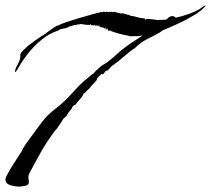

<svg xmlns="http://www.w3.org/2000/svg" viewBox="-20 -628 775 704"><path d="M55 56Q39 57 19.5 51.5Q0 46 0 30Q0 24 4 17Q11 4 17 -6.5Q23 -17 33 -32.5Q43 -48 60 -74Q62 -81 67 -88Q72 -95 76 -102Q89 -119 101 -136Q113 -153 126 -170L135 -182L136 -183Q153 -206 181 -227.5Q209 -249 228 -269Q242 -283 256 -299Q270 -315 285 -328Q288 -330 296.5 -337.5Q305 -345 313.5 -352Q322 -359 324 -359Q326 -364 335 -371.5Q344 -379 348 -383Q356 -390 365 -394.5Q374 -399 381 -406Q388 -412 395 -417.5Q402 -423 408 -429Q425 -445 444 -458.5Q463 -472 482 -484Q486 -486 492 -490.5Q498 -495 503 -498Q495 -497 488.5 -496Q482 -495 481 -495Q476 -496 469.5 -495.5Q463 -495 458 -495Q457 -495 454.5 -495.5Q452 -496 452 -497Q449 -497 431.5 -501Q414 -505 398.5 -510Q383 -515 384 -517H383Q381 -515 380 -515Q376 -515 375.5 -519Q375 -523 372 -524H371Q372 -521 370 -519L366 -522L367 -524H368L369 -525L366 -527L363 -523L361 -526Q358 -527 355 -527.5Q352 -528 350 -529Q349 -529 348.5 -528.5Q348 -528 348 -528Q345 -528 345 -531Q345 -534 343 -535Q337 -531 336 -531L339 -536H338L336 -533Q335 -533 335 -533.5Q335 -534 334 -534L333 -536L331 -534H328L330 -538L329 -537Q325 -535 322 -535Q316 -535 313 -536L314 -539Q313 -538 311 -539L309 -536Q305 -537 299 -537H297Q293 -537 289.5 -538Q286 -539 283 -539Q280 -539 278 -539.5Q276 -540 273 -540Q271 -538 269 -538Q268 -538 266.5 -538.5Q265 -539 264 -539L262 -537H260Q259 -537 251 -535.5Q243 -534 241 -532Q240 -532 238 -531.5Q236 -531 234 -531Q227 -525 212 -523Q197 -521 194 -516Q161 -506 132 -482Q103 -458 82.5 -431.5Q62 -405 52 -387Q39 -364 36 -364Q35 -364 35 -366Q35 -369 37 -375Q39 -381 43 -388Q52 -405 53.5 -412.5Q55 -420 54.5 -425Q54 -430 58 -435.5Q62 -441 75 -453Q83 -461 91.5 -466.5Q100 -472 108 -479L130 -494Q136 -497 149.5 -507Q163 -517 177 -526.5Q191 -536 196 -535L197 -536Q200 -539 222 -546.5Q244 -554 271 -562Q298 -570 320 -576Q342 -582 345 -582Q349 -585 354 -583Q358 -585 360 -585Q362 -585 364 -584.5Q366 -584 367 -584Q370 -586 373 -585Q376 -584 378 -583Q379 -585 382 -585Q383 -585 384 -584.5Q385 -584 386 -584Q387 -584 387.5 -584.5Q388 -585 389 -585Q391 -585 393 -584Q395 -583 397 -583L399 -585Q406 -583 414 -580.5Q422 -578 430 -579Q431 -579 434.5 -578.5Q438 -578 436 -576Q437 -575 437.5 -576Q438 -577 439 -577Q440 -576 444 -575.5Q448 -575 447 -573L449 -574Q454 -574 456 -572Q458 -570 462 -569Q467 -570 479.5 -566Q492 -562 504 -561Q512 -561 511.5 -558.5Q511 -556 514 -556L515 -557Q519 -559 517 -559Q515 -559 517 -559Q517 -559 517 -559Q517 -559 517 -559Q521 -559 536 -557.5Q551 -556 561 -554Q564 -556 567.5 -555.5Q571 -555 573 -555Q578 -555 582.5 -555.5Q587 -556 591 -557L597 -563Q605 -569 611 -569Q620 -569 624 -563Q647 -568 670 -576Q693 -584 712 -595Q718 -599 724 -603.5Q730 -608 735 -608Q722 -591 694.5 -574Q667 -557 634.5 -542Q602 -527 575 -516Q568 -509 548 -499Q514 -483 500 -473Q486 -463 475 -452Q456 -440 433.5 -420Q411 -400 389 -385L375 -370Q374 -369 372 -369Q370 -369 368 -368L360 -358L358 -355L352 -357L338 -343L333 -332Q326 -325 319.5 -318Q313 -311 307 -303Q303 -299 298.5 -295.5Q294 -292 292 -287V-285H291Q291 -286 289 -287Q287 -288 288 -287Q284 -277 277.5 -269Q271 -261 263 -253L259 -246Q256 -244 252 -242Q248 -240 246 -237L243 -230L230 -214L224 -203L212 -192L201 -174L193 -163L190 -158Q186 -154 182.5 -150Q179 -146 176 -141Q151 -107 131 -72Q111 -37 88 7Q84 14 84 21Q84 26 85 31Q86 36 86 40Q86 46 80.5 50Q75 54 55 56Z"/></svg>

Font: Cherish
Style: Regular
Weight: 400
Designer: Robert E. Leuschke
Foundry: Robert E. Leuschke
Version: Version 1.005